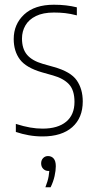

<svg xmlns="http://www.w3.org/2000/svg" viewBox="-20 -568 402 812"><path d="M160 9Q130 9 101.8 4Q73.5 -1 47 -10V-44Q80 -33.5 107 -28.8Q134 -24 160 -24Q224.5 -24 259.8 -53.2Q295 -82.5 295 -137Q295 -186.5 271.8 -211.5Q248.5 -236.5 204 -249L158 -262Q90.5 -281.5 64.2 -316.5Q38 -351.5 38 -403Q38 -465.5 82.2 -506.8Q126.5 -548 208 -548Q236 -548 259.2 -545.2Q282.5 -542.5 305 -537V-503Q278 -510 255.8 -512.5Q233.5 -515 208 -515Q162 -515 132 -500.2Q102 -485.5 87.5 -460.5Q73 -435.5 73 -405Q73 -361.5 94.5 -336.2Q116 -311 161 -298L207 -285Q279 -265 304.5 -228.2Q330 -191.5 330 -139Q330 -69.5 285.5 -30.2Q241 9 160 9ZM172 224Q182.5 197 185.8 177Q189 157 189 139L191 155H185Q171.5 155 162.8 146Q154 137 154 123Q154 109.5 162.2 100.8Q170.5 92 183 92Q198 92 207 102.5Q216 113 216 135Q216 153 210.8 176.8Q205.5 200.5 194 224Z"/></svg>

Font: Encode Sans Condensed Thin
Style: Regular
Weight: 100
Width: 3
Designer: Multiple Designers
Foundry: Impallari Type
Version: Version 3.002